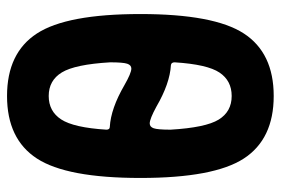

<svg xmlns="http://www.w3.org/2000/svg" viewBox="-145 -635 790 540"><g transform="rotate(-90 250.0 -365.0)"><path d="M327.1 -390.6Q336.9 -390.6 340.8 -402.3Q344.7 -414.1 344.7 -450.2Q338.9 -548.8 316.4 -585.9Q293.9 -623 250 -623Q207 -623 184.1 -587.9Q161.1 -552.7 155.3 -460.9Q155.3 -451.2 163.1 -451.2Q214.8 -448.2 280.3 -410.2Q314.5 -390.6 327.1 -390.6ZM250 -108.4Q293 -108.4 315.9 -142.6Q338.9 -176.8 344.7 -268.6Q344.7 -278.3 336.9 -279.3Q285.2 -282.2 219.7 -320.3Q185.5 -338.9 172.9 -338.9Q163.1 -338.9 159.2 -327.6Q155.3 -316.4 155.3 -280.3Q161.1 -181.6 183.6 -145Q206.1 -108.4 250 -108.4ZM74.2 -656.2Q128.9 -740.2 250 -740.2Q371.1 -740.2 425.8 -656.2Q480.5 -572.3 480.5 -365.2Q480.5 -158.2 425.8 -74.2Q371.1 9.8 250 9.8Q128.9 9.8 74.2 -74.2Q19.5 -158.2 19.5 -365.2Q19.5 -572.3 74.2 -656.2Z"/></g></svg>

Font: Rounded Mgen+ 1m bold
Style: Bold
Weight: 700
Designer: [Source Han Sans]
Ryoko NISHIZUKA  (kana & ideographs); Paul D. Hunt (Latin, Greek & Cyrillic); Wenlong ZHANG  (bopomofo
Version: Version 1.059.20150602